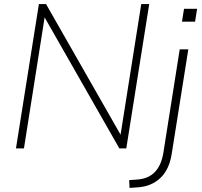

<svg xmlns="http://www.w3.org/2000/svg" viewBox="-20 -725 987 938"><path d="M58 0 170 -705H205L569 -67L670 -705H709L597 0H563L198 -640L97 0ZM869 -619 879 -682H943L933 -619ZM613 193 611 155 652 152Q758 144 778 22L858 -484H900L819 26Q807 103 764 144Q721 185 656 190Z"/></svg>

Font: Nunito Sans ExtraLight
Style: Italic
Weight: 200
Italic angle: -9°
Designer: Vernon Adams
Foundry: Vernon Adams
Version: Version 3.006; ttfautohint (v1.8.3)